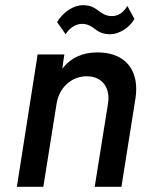

<svg xmlns="http://www.w3.org/2000/svg" viewBox="-20 -720 575 740"><path d="M296 -628C317 -628 332 -619 345 -609C358 -599 373 -588 405 -588C437 -588 479 -612 498 -647L471 -697C454 -669 433 -658 412 -658C387 -658 375 -668 362 -677C348 -687 333 -700 300 -700C263 -700 224 -674 200 -635L233 -588C244 -607 268 -628 296 -628ZM356 -518C300 -518 254 -499 220 -455L228 -510H125L45 0H147L198 -320C208 -383 256 -426 314 -426C367 -426 398 -392 398 -341C398 -334 397 -327 396 -319L345 0H448L502 -340C504 -353 505 -365 505 -377C505 -465 450 -518 356 -518Z"/></svg>

Font: Arthouse Owned Medium
Style: Italic
Weight: 500
Italic angle: -10°
Designer: Jeremy Tribby
Foundry: Tribby Type
Version: Version 1.000;PS 001.000;hotconv 1.0.88;makeotf.lib2.5.64775